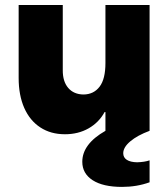

<svg xmlns="http://www.w3.org/2000/svg" viewBox="-20 -524 674 769"><path d="M579.1 0Q530.3 18.1 502 42Q473.6 65.9 473.6 89.8Q473.6 106.9 488 116.2Q502.4 125.5 529.3 126Q559.6 125 579.1 118.2V206.1Q527.8 224.6 468.8 224.6Q392.6 224.6 351.1 197.8Q309.6 170.9 309.6 124Q309.6 52.7 402.3 0V-75.2H398.9Q376.5 -33.7 335 -10Q293.5 13.7 240.2 13.7Q183.1 13.7 141.4 -13.7Q99.6 -41 77.1 -91.8Q54.7 -142.6 54.7 -211.9V-503.9H231.4V-243.2Q231 -197.8 253.2 -171.9Q275.4 -146 314.5 -145.5Q355.5 -146 378.9 -176.8Q402.3 -207.5 402.3 -271.5V-503.9H579.1Z"/></svg>

Font: Wanted Sans Black
Style: Regular
Weight: 900
Designer: Original Design by Kil Hyung-jin and Kang Hanbin, Wanted Lab, Inc; Hangeul from Source Han Sans by Jang Soo-young and Ka
Foundry: Wanted Lab, Inc.
Version: Version 1.003